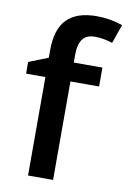

<svg xmlns="http://www.w3.org/2000/svg" viewBox="-86 -818 580 870"><g transform="rotate(10 203.5 -382.5)"><path d="M353 -453.1H221.2V0H106V-453.1H17.1V-506.8L106 -542V-577.1Q106 -672.9 150.9 -719Q195.8 -765.1 288.1 -765.1Q348.6 -765.1 407.2 -745.1L377 -658.2Q334.5 -671.9 295.9 -671.9Q256.8 -671.9 239 -647.7Q221.2 -623.5 221.2 -575.2V-540H353Z"/></g></svg>

Font: f0_51262          
Style: Regular
Weight: 600
Foundry: Ascender Corporation
Version: Version 1.10